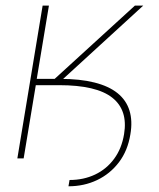

<svg xmlns="http://www.w3.org/2000/svg" viewBox="-20 -566 569 686"><path d="M96.2 -261.7 99.6 -284.2H194.3Q266.1 -284.2 317.4 -271.2Q368.7 -258.3 399.9 -233.2Q431.2 -208 442.6 -170.9Q454.1 -133.8 445.8 -85.9Q436.5 -27.8 405 13.7Q373.5 55.2 326.9 77.4Q280.3 99.6 224.6 99.6L228.5 77.1Q278.8 77.1 319.8 57.6Q360.8 38.1 387.9 1.2Q415 -35.6 423.3 -86.9Q437.5 -172.4 381.1 -217Q324.7 -261.7 190.9 -261.7ZM42 0 132.3 -545.9H154.8L111.3 -284.2H175.3L461.9 -545.9H491.7L181.2 -261.7H107.9L64.5 0Z"/></svg>

Font: Inter 20pt Thin
Style: Italic
Weight: 250
Italic angle: -9.3988°
Version: Version 4.001;git-66647c0bb